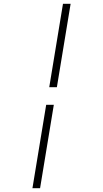

<svg xmlns="http://www.w3.org/2000/svg" viewBox="-20 -843 540 1006"><path d="M238 -386 310 -823H350L278 -386ZM150 143 222 -294H262L190 143Z"/></svg>

Font: Iosevka Extralight Oblique
Style: Regular
Weight: 200
Italic angle: -9°
Monospace: yes
Designer: Belleve Invis
Foundry: Belleve Invis
Version: Version 32.5.0; ttfautohint (v1.8.4)